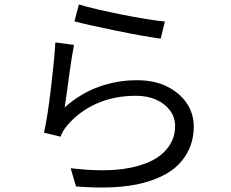

<svg xmlns="http://www.w3.org/2000/svg" viewBox="-20 -804 1040 864"><path d="M335 -784Q367 -774 418.5 -762Q470 -750 527.5 -738.5Q585 -727 637 -718.5Q689 -710 722 -707L703 -630Q667 -635 613.5 -644.5Q560 -654 502 -666Q444 -678 394 -689Q344 -700 315 -708ZM313 -602Q308 -577 302 -539Q296 -501 290.5 -460Q285 -419 280 -382Q275 -345 271 -321Q343 -384 425 -413.5Q507 -443 597 -443Q674 -443 731 -415Q788 -387 820 -340Q852 -293 852 -234Q852 -145 797 -78.5Q742 -12 625 19Q508 50 322 35L298 -47Q456 -28 560.5 -48Q665 -68 716.5 -118Q768 -168 768 -236Q768 -276 745 -307Q722 -338 682.5 -355.5Q643 -373 592 -373Q493 -373 414 -337.5Q335 -302 282 -239Q271 -226 264 -213.5Q257 -201 252 -189L178 -207Q186 -241 194 -293.5Q202 -346 209 -405Q216 -464 221.5 -519Q227 -574 229 -613Z"/></svg>

Font: Source Han Sans SC
Style: Regular
Weight: 400
Designer: Ryoko NISHIZUKA 西塚涼子 (kana, bopomofo & ideographs); Paul D. Hunt (Latin, Greek & Cyrillic); Sandoll Communications 산돌커뮤니
Foundry: Adobe
Version: Version 2.002;hotconv 1.0.116;makeotfexe 2.5.65601; ttfautoh